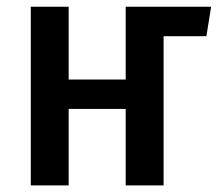

<svg xmlns="http://www.w3.org/2000/svg" viewBox="-20 -562 660 582"><path d="M361 -541.5H620L605.6 -452.3H475.9V0H361V-231.8H188.2V0H73.3V-541.5H188.2V-321H361Z"/></svg>

Font: Fira Code Fixed Medium
Style: Regular
Weight: 500
Monospace: yes
Designer: Carrois Corporate, Edenspiekermann AG, Nikita Prokopov
Foundry: Carrois Corporate, Edenspiekermann AG, Nikita Prokopov
Version: Version 5.002